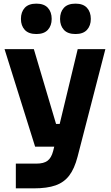

<svg xmlns="http://www.w3.org/2000/svg" viewBox="-20 -818 610 1055"><path d="M67 81H181Q220 81 241 65.5Q262 50 272 12L278 -12H173L5 -548H166L288 -137H308L407 -548H559L406 44Q389 109 360.5 146.5Q332 184 285.5 200.5Q239 217 165 217H67ZM95 -714Q95 -752 116 -775Q137 -798 180 -798Q222 -798 243 -775Q264 -752 264 -714Q264 -677 243 -654Q222 -631 180 -631Q137 -631 116 -654Q95 -677 95 -714ZM310 -714Q310 -752 331 -775Q352 -798 395 -798Q437 -798 458 -775Q479 -752 479 -714Q479 -677 458 -654Q437 -631 395 -631Q352 -631 331 -654Q310 -677 310 -714Z"/></svg>

Font: Sora-SIA
Style: Bold
Weight: 700
Designer: Jonathan Barnbrook, Julián Moncada
Foundry: Barnbrook Fonts
Version: Version 2.000